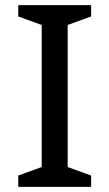

<svg xmlns="http://www.w3.org/2000/svg" viewBox="-20 -726 425 746"><path d="M334 0H51V-44L142 -77V-629L51 -662V-706H334V-662L243 -629V-77L334 -44Z"/></svg>

Font: Belgrano
Style: Regular
Weight: 400
Designer: Daniel Hernandez
Foundry: Daniel Hernndez
Version: Version 1.003